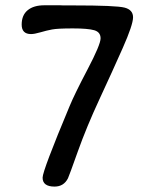

<svg xmlns="http://www.w3.org/2000/svg" viewBox="-20 -668 549 713"><path d="M251.5 -647.9Q412.1 -647.9 443.1 -639.6Q474.1 -631.3 474.1 -603.8Q474.1 -576.2 435.8 -489.7Q397.5 -403.3 349.4 -299.8Q301.3 -196.3 268.8 -105Q236.3 -13.7 232.4 -5.9Q216.8 24.9 182.6 24.9Q138.2 24.9 138.2 -8.3Q138.2 -34.2 238.3 -273.4Q256.8 -318.4 305.2 -410.4Q353.5 -502.4 353.5 -525.6Q353.5 -548.8 330.1 -555.7Q306.6 -562.5 250.5 -562.5Q194.3 -562.5 173.6 -558.6Q152.8 -554.7 130.4 -548.1Q107.9 -541.5 95.2 -541.5Q60.5 -541.5 60.5 -576.7Q60.5 -611.8 82.8 -630.1Q105 -648.4 145 -648.4H203.6L215.3 -647.9Z"/></svg>

Font: Averia Gruesa Libre
Style: Regular
Weight: 400
Italic angle: -1.70001°
Version: Version 1.002